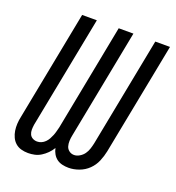

<svg xmlns="http://www.w3.org/2000/svg" viewBox="-125 -770 808 883"><g transform="rotate(20 278.5 -329.0)"><path d="M110 12Q92 12 76 7.5Q60 3 48 -7.5Q36 -18 29 -33Q22 -48 19.5 -64.5Q17 -81 18 -98.5Q19 -116 23 -134L127 -670H199L92 -120Q90 -107 90 -95Q90 -83 94.5 -73Q99 -63 109 -57.5Q119 -52 131 -52Q142 -52 152 -56.5Q162 -61 170 -69Q178 -77 183.5 -87Q189 -97 193 -107Q197 -117 199.5 -127Q202 -137 205 -148L306 -670H378L274 -134Q271 -120 270.5 -106Q270 -92 273.5 -80Q277 -68 287.5 -60Q298 -52 312 -52Q325 -52 338.5 -60Q352 -68 360.5 -80Q369 -92 373.5 -106Q378 -120 381 -134L485 -670H557L450 -120Q445 -95 434.5 -70Q424 -45 404.5 -26Q385 -7 359 2.5Q333 12 308 12Q292 12 277 8.5Q262 5 250.5 -3.5Q239 -12 231.5 -25Q224 -38 221 -53Q212 -38 199.5 -25.5Q187 -13 172.5 -4Q158 5 142 8.5Q126 12 110 12Z"/></g></svg>

Font: Lode
Style: Italic
Weight: 400
Italic angle: -11°
Monospace: yes
Designer: Belleve Invis
Foundry: Belleve Invis
Version: Version 29.2.0; ttfautohint (v1.8.3)